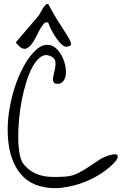

<svg xmlns="http://www.w3.org/2000/svg" viewBox="-20 -950 632 966"><path d="M176.8 -14.6Q129.9 -28.3 98.6 -59.1Q67.4 -89.8 48.8 -131.8Q30.3 -173.8 23.4 -224.6Q16.6 -275.4 19.5 -328.6Q22.5 -381.8 34.2 -436Q45.9 -490.2 64 -538.6Q82 -586.9 105 -626.5Q127.9 -666 154.3 -692.4Q179.7 -717.8 202.1 -722.7Q224.6 -727.5 243.2 -719.2Q261.7 -710.9 276.4 -691.4Q291 -671.9 299.8 -648.9Q308.6 -626 311 -602.1Q313.5 -578.1 308.1 -560.5Q302.7 -543 289.6 -533.7Q276.4 -524.4 253.9 -531.2Q243.2 -543.9 247.6 -563.5Q252 -583 256.3 -603Q260.7 -623 258.3 -641.1Q255.9 -659.2 231.4 -668.9Q207 -678.7 185.5 -664.1Q164.1 -649.4 146 -617.7Q127.9 -585.9 113.8 -541.5Q99.6 -497.1 89.8 -447.8Q80.1 -398.4 75.7 -347.7Q71.3 -296.9 71.8 -252.4Q72.3 -208 79.1 -173.8Q85.9 -139.6 99.6 -123Q120.1 -98.6 144 -85Q168 -71.3 194.3 -65.4Q220.7 -59.6 249.5 -59.6Q278.3 -59.6 307.6 -61.5Q341.8 -63.5 370.1 -77.6Q398.4 -91.8 424.8 -109.4Q451.2 -127 476.6 -144Q502 -161.1 531.2 -168.9Q567.4 -179.7 571.8 -167.5Q576.2 -155.3 556.2 -132.8Q536.1 -110.4 496.6 -82.5Q457 -54.7 405.3 -34.2Q353.5 -13.7 294.4 -5.9Q235.4 2 176.8 -14.6ZM83 -711.9Q81.1 -713.9 71.8 -722.7Q62.5 -731.4 59.6 -735.4Q58.6 -736.3 74.7 -754.9Q90.8 -773.4 111.3 -797.4Q131.8 -821.3 151.4 -843.8Q170.9 -866.2 176.8 -875Q184.6 -887.7 192.9 -903.3Q201.2 -918.9 214.8 -929.7H222.7Q251 -876 276.4 -836.9Q301.8 -797.9 317.9 -772Q334 -746.1 336.9 -732.4Q339.8 -718.8 323.2 -716.8Q309.6 -710 293.9 -723.1Q278.3 -736.3 263.7 -757.3Q249 -778.3 237.8 -800.8Q226.6 -823.2 222.7 -835.9Q210.9 -841.8 201.2 -831.5Q191.4 -821.3 181.6 -803.7Q171.9 -786.1 161.6 -765.1Q151.4 -744.1 139.6 -728.5Q127.9 -712.9 113.8 -706.5Q99.6 -700.2 83 -711.9Z"/></svg>

Font: Give You Glory
Style: Regular
Weight: 400
Designer: Kimberly Geswein
Foundry: Kimberly Geswein
Version: Version 1.002